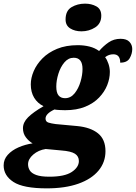

<svg xmlns="http://www.w3.org/2000/svg" viewBox="-87 -794 746 1054"><path d="M170 240Q41 240 -13 205Q-67 170 -67 114Q-67 81 -44.5 56Q-22 31 14.5 15Q51 -1 92 -7Q72 -18 55.5 -39.5Q39 -61 39 -90Q39 -122 67 -150Q95 -178 152 -211Q119 -227 100.5 -257.5Q82 -288 82 -331Q82 -366 98 -403.5Q114 -441 146 -473.5Q178 -506 226.5 -526Q275 -546 340 -546Q374 -546 404 -538.5Q434 -531 457 -514Q481 -542 509.5 -561.5Q538 -581 575 -581Q608 -581 623.5 -564.5Q639 -548 639 -525Q639 -499 625 -474.5Q611 -450 573 -450Q573 -496 535 -496Q510 -496 490 -480Q501 -466 508.5 -443.5Q516 -421 516 -399Q516 -363 501.5 -326.5Q487 -290 457 -258.5Q427 -227 380.5 -208Q334 -189 270 -189Q261 -189 240.5 -190Q220 -191 212 -193Q163 -170 163 -143Q163 -126 179 -121Q195 -116 218 -113L337 -102Q410 -95 451 -62Q492 -29 492 36Q492 97 453.5 143Q415 189 343 214.5Q271 240 170 240ZM270 -255Q301 -255 322.5 -281.5Q344 -308 355 -345.5Q366 -383 366 -415Q366 -477 318 -477Q288 -477 266.5 -451.5Q245 -426 233.5 -389Q222 -352 222 -319Q222 -285 234.5 -270Q247 -255 270 -255ZM184 176Q268 176 307 150Q346 124 346 90Q346 64 324.5 50Q303 36 250 32L164 24Q124 30 95.5 54.5Q67 79 67 108Q67 126 76.5 141.5Q86 157 111.5 166.5Q137 176 184 176ZM360 -622Q324 -622 298.5 -638Q273 -654 273 -687Q273 -735 305.5 -754.5Q338 -774 380 -774Q415 -774 442 -759Q469 -744 469 -708Q469 -665 435.5 -643.5Q402 -622 360 -622Z"/></svg>

Font: Noto Serif ExtraBold
Style: Italic
Weight: 800
Italic angle: -12°
Designer: Monotype Design Team
Foundry: Monotype Imaging Inc.
Version: Version 2.013